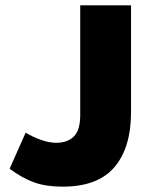

<svg xmlns="http://www.w3.org/2000/svg" viewBox="-20 -688 566 718"><path d="M214 10Q152 10 107.5 -6Q63 -22 16 -57L76 -192Q102 -176 133 -165Q164 -154 190 -154Q232 -154 256 -177.5Q280 -201 280 -258V-668H470V-268Q470 -136 408 -63Q346 10 214 10Z"/></svg>

Font: Gantari Black
Style: Regular
Weight: 900
Version: Version 1.000